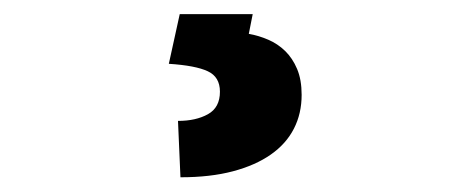

<svg xmlns="http://www.w3.org/2000/svg" viewBox="-20 -22 640 266"><path d="M330.1 -2.4 324.7 24.9Q338.4 27.3 351.6 33Q364.7 38.6 375 48.6Q385.3 58.6 391.6 73.5Q397.9 88.4 397.9 109.4Q397.9 135.3 387.2 156.2Q376.5 177.2 355.2 192.1Q334 207 302.7 215.3Q271.5 223.6 230 223.6L226.6 145.5Q251.5 145.5 268.1 136.2Q284.7 127 284.7 105Q284.7 84.5 267.8 76.7Q251 68.8 213.9 66.4L229 -2.4Z"/></svg>

Font: Roboto Mono
Style: Bold
Weight: 700
Designer: Google
Version: Version 2.000985; 2015; ttfautohint (v1.3)